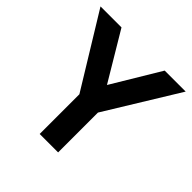

<svg xmlns="http://www.w3.org/2000/svg" viewBox="-181 -855 1009 1009"><g transform="rotate(45 323.5 -350.0)"><path d="M255 0V-295L7 -700H163L323 -432L484 -700H640L392 -296V0Z"/></g></svg>

Font: Figtree Light
Style: Bold
Weight: 700
Version: Version 2.002